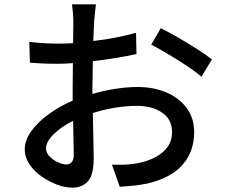

<svg xmlns="http://www.w3.org/2000/svg" viewBox="-20 -825 1040 885"><path d="M721 -695Q758 -677 803.5 -650.5Q849 -624 890.5 -597.5Q932 -571 957 -551L908 -471Q890 -488 861 -508Q832 -528 798.5 -549Q765 -570 733 -588.5Q701 -607 677 -619ZM317 -268Q262 -241 227 -206Q192 -171 192 -141Q192 -121 208.5 -104Q225 -87 247 -77Q269 -67 286 -67Q301 -67 310.5 -77.5Q320 -88 320 -113ZM115 -632Q158 -627 189 -625.5Q220 -624 248 -624Q264 -624 281 -624.5Q298 -625 317 -626L318 -726Q318 -742 316 -767Q314 -792 312 -805H422Q420 -791 418 -768.5Q416 -746 414 -728L410 -636Q463 -642 514.5 -652Q566 -662 607 -674L609 -576Q566 -566 513 -557.5Q460 -549 408 -543L406 -427V-392Q461 -408 514.5 -416Q568 -424 614 -424Q689 -424 748 -398.5Q807 -373 841 -326.5Q875 -280 875 -216Q875 -127 822 -66Q769 -5 659 21Q625 28 592.5 31Q560 34 532 36L496 -66Q526 -65 557 -66Q588 -67 616 -73Q658 -81 693.5 -99Q729 -117 751 -146Q773 -175 773 -217Q773 -275 727 -306Q681 -337 613 -337Q561 -337 509.5 -328.5Q458 -320 408 -304L412 -97Q412 -18 385 11Q358 40 314 40Q281 40 243 26Q205 12 171 -12Q137 -36 115.5 -68Q94 -100 94 -136Q94 -179 124.5 -221Q155 -263 205.5 -299.5Q256 -336 315 -361V-423L316 -534Q279 -531 250 -531Q204 -531 173.5 -532.5Q143 -534 118 -536Z"/></svg>

Font: Source Han Sans SC Medium
Style: Regular
Weight: 500
Designer: Ryoko NISHIZUKA 西塚涼子 (kana, bopomofo & ideographs); Paul D. Hunt (Latin, Greek & Cyrillic); Sandoll Communications 산돌커뮤니
Foundry: Adobe
Version: Version 2.004;hotconv 1.0.118;makeotfexe 2.5.65603